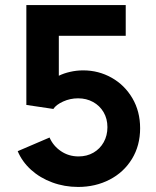

<svg xmlns="http://www.w3.org/2000/svg" viewBox="-20 -740 623 768"><path d="M50.8 -135.3 178.2 -189.9Q192.9 -156.2 223.9 -135.3Q254.9 -114.3 294.4 -114.3Q327.6 -114.3 353.8 -129.4Q379.9 -144.5 394.8 -171.1Q409.7 -197.8 409.7 -231.4Q409.7 -265.1 394.3 -291.3Q378.9 -317.4 352.3 -332Q325.7 -346.7 292.5 -346.7Q260.7 -346.7 232.7 -334Q204.6 -321.3 193.4 -304.2L85.4 -320.3V-719.7H482.9V-596.7H215.3V-437Q234.9 -446.8 260.5 -452.6Q286.1 -458.5 313 -458.5Q374 -458.5 426.3 -429.2Q478.5 -399.9 509.5 -347.2Q540.5 -294.4 540.5 -227.1Q540.5 -157.7 507.8 -104.2Q475.1 -50.8 418.5 -21.5Q361.8 7.8 292.5 7.8Q237.8 7.8 189 -10.3Q140.1 -28.3 104.2 -60.8Q68.4 -93.3 50.8 -135.3Z"/></svg>

Font: Reddit Sans
Style: Bold
Weight: 700
Designer: Stephen Hutchings
Foundry: Reddit
Version: Version 1.013